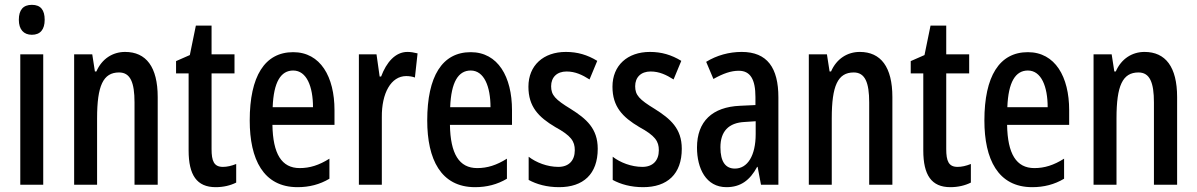

<svg xmlns="http://www.w3.org/2000/svg" viewBox="-20 -765 4955 795"><path d="M112 -745C76 -745 58 -724 58 -683C58 -643 78 -621 112 -621C147 -621 165 -643 165 -683C165 -723 149 -745 112 -745ZM159 -540H64V0H159Z M498 -550C447 -550 402 -522 379 -469H373L362 -540H287V0H382V-275C382 -410 407 -465 473 -465C520 -465 537 -423 537 -341V0H633V-363C633 -488 585 -550 498 -550Z M903 -74C866 -74 856 -98 856 -148V-461H951V-540H856V-659H791L766 -537L709 -512V-461H761V-142C761 -40 795 10 873 10C905 10 934 3 958 -9V-86C938 -78 920 -74 903 -74Z M1194 -549C1076 -549 1014 -449 1014 -266C1014 -106 1070 10 1212 10C1260 10 1304 -1 1344 -25V-108C1301 -81 1263 -69 1221 -69C1146 -69 1110 -128 1108 -248H1365V-309C1365 -447 1307 -549 1194 -549ZM1194 -473C1250 -473 1276 -406 1276 -321H1109C1113 -426 1143 -473 1194 -473Z M1667 -550C1617 -550 1580 -507 1558 -448H1552L1539 -540H1466V0H1561V-280C1560 -379 1599 -450 1662 -450C1674 -450 1688 -448 1698 -444L1709 -544C1693 -548 1680 -550 1667 -550Z M1929 -549C1811 -549 1749 -449 1749 -266C1749 -106 1805 10 1947 10C1995 10 2039 -1 2079 -25V-108C2036 -81 1998 -69 1956 -69C1881 -69 1845 -128 1843 -248H2100V-309C2100 -447 2042 -549 1929 -549ZM1929 -473C1985 -473 2011 -406 2011 -321H1844C1848 -426 1878 -473 1929 -473Z M2455 -149C2455 -233 2408 -273 2343 -314C2279 -353 2262 -371 2262 -408C2262 -445 2286 -469 2326 -469C2362 -469 2391 -455 2421 -436L2453 -513C2412 -538 2371 -550 2323 -550C2230 -550 2168 -494 2168 -406C2168 -323 2210 -280 2279 -239C2345 -203 2360 -180 2360 -143C2360 -100 2335 -74 2292 -74C2246 -74 2200 -92 2169 -116V-20C2202 -2 2244 10 2295 10C2395 10 2455 -44 2455 -149Z M2803 -149C2803 -233 2756 -273 2691 -314C2627 -353 2610 -371 2610 -408C2610 -445 2634 -469 2674 -469C2710 -469 2739 -455 2769 -436L2801 -513C2760 -538 2719 -550 2671 -550C2578 -550 2516 -494 2516 -406C2516 -323 2558 -280 2627 -239C2693 -203 2708 -180 2708 -143C2708 -100 2683 -74 2640 -74C2594 -74 2548 -92 2517 -116V-20C2550 -2 2592 10 2643 10C2743 10 2803 -44 2803 -149Z M3051 -550C2999 -550 2948 -536 2904 -509L2934 -438C2975 -461 3007 -472 3039 -472C3087 -472 3108 -436 3108 -363V-330L3044 -327C2930 -322 2866 -263 2866 -154C2866 -68 2903 10 2988 10C3046 10 3085 -18 3115 -74H3117L3131 0H3203V-362C3203 -484 3157 -550 3051 -550ZM3064 -260 3109 -263V-210C3109 -120 3075 -67 3023 -67C2985 -67 2963 -94 2963 -155C2963 -220 2996 -257 3064 -260Z M3540 -550C3489 -550 3444 -522 3421 -469H3415L3404 -540H3329V0H3424V-275C3424 -410 3449 -465 3515 -465C3562 -465 3579 -423 3579 -341V0H3675V-363C3675 -488 3627 -550 3540 -550Z M3945 -74C3908 -74 3898 -98 3898 -148V-461H3993V-540H3898V-659H3833L3808 -537L3751 -512V-461H3803V-142C3803 -40 3837 10 3915 10C3947 10 3976 3 4000 -9V-86C3980 -78 3962 -74 3945 -74Z M4236 -549C4118 -549 4056 -449 4056 -266C4056 -106 4112 10 4254 10C4302 10 4346 -1 4386 -25V-108C4343 -81 4305 -69 4263 -69C4188 -69 4152 -128 4150 -248H4407V-309C4407 -447 4349 -549 4236 -549ZM4236 -473C4292 -473 4318 -406 4318 -321H4151C4155 -426 4185 -473 4236 -473Z M4719 -550C4668 -550 4623 -522 4600 -469H4594L4583 -540H4508V0H4603V-275C4603 -410 4628 -465 4694 -465C4741 -465 4758 -423 4758 -341V0H4854V-363C4854 -488 4806 -550 4719 -550Z"/></svg>

Font: Noto Sans Gujarati ExtraCondensed Medium
Style: Regular
Weight: 500
Width: 2
Designer: Jelle Bosma - Monotype Design Team, Universal Thirst
Foundry: Monotype Imaging Inc.
Version: Version 2.106